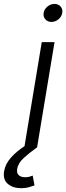

<svg xmlns="http://www.w3.org/2000/svg" viewBox="-90 -755 340 984"><path d="M34.7 0 124 -539.1H189.5L100.1 0ZM19 209.5Q-23.9 209.5 -50 187.3Q-76.2 165 -68.8 121.6Q-62.5 85 -33.2 52Q-3.9 19 43 -10.7L100.1 0Q58.6 29.8 30.8 55.4Q2.9 81.1 -2 110.8Q-5.4 132.3 6.1 142.8Q17.6 153.3 39.6 153.3Q50.3 153.3 60.1 150.9Q69.8 148.4 77.6 145L86.9 195.3Q73.7 200.2 56.9 204.8Q40 209.5 19 209.5ZM173.3 -642.6Q154.3 -642.6 142.3 -656.2Q130.4 -669.9 133.8 -689Q136.7 -708 153.1 -721.4Q169.4 -734.9 189 -734.9Q209 -734.9 220.7 -721.4Q232.4 -708 229 -689Q226.1 -669.9 209.7 -656.2Q193.4 -642.6 173.3 -642.6Z"/></svg>

Font: Inter 18pt Light
Style: Italic
Weight: 300
Italic angle: -9.3988°
Designer: Rasmus Andersson
Foundry: rsms
Version: Version 4.001;git-66647c0bb